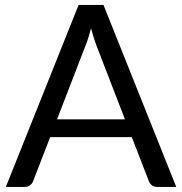

<svg xmlns="http://www.w3.org/2000/svg" viewBox="-20 -736 717 756"><path d="M472 -266 359.5 -557.5Q354.5 -570.5 349 -587.8Q343.5 -605 338.5 -624.5Q328 -584 317 -557L204.5 -266ZM674 0H599Q586 0 578 -6.5Q570 -13 566 -23L499 -196H177.5L110.5 -23Q107.5 -14 99 -7Q90.5 0 78 0H3L289.5 -716.5H387.5Z"/></svg>

Font: Lato-Regular
Style: Regular
Weight: 400
Designer: Lukasz Dziedzic with Adam Twardoch and Botio Nikoltchev
Foundry: tyPoland Lukasz Dziedzic
Version: Version 2.015; 2015-08-06; http://www.latofonts.com/